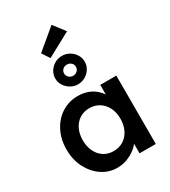

<svg xmlns="http://www.w3.org/2000/svg" viewBox="-246 -1155 1134 1282"><g transform="rotate(-30 321.0 -513.5)"><path d="M36 -265Q36 -344 68 -406Q100 -468 155 -503Q210 -538 279 -538Q319 -538 352 -526.5Q385 -515 410 -494Q435 -473 451.5 -446Q468 -419 474 -388L447 -395V-527H571V0H446V-126L475 -131Q468 -104 449.5 -78.5Q431 -53 403.5 -33.5Q376 -14 342.5 -2Q309 10 271 10Q206 10 153 -26Q100 -62 68 -124Q36 -186 36 -265ZM451 -265Q451 -313 432.5 -350Q414 -387 381 -408Q348 -429 305 -429Q262 -429 229.5 -408Q197 -387 179 -350Q161 -313 161 -265Q161 -216 179 -178.5Q197 -141 229.5 -120Q262 -99 305 -99Q348 -99 381 -120Q414 -141 432.5 -178.5Q451 -216 451 -265ZM208 -713Q208 -743 223.5 -768Q239 -793 265 -808Q291 -823 321 -823Q352 -823 378 -808Q404 -793 419.5 -768Q435 -743 435 -713Q435 -684 419.5 -659Q404 -634 378 -619Q352 -604 321 -604Q292 -604 266 -619Q240 -634 224 -659Q208 -684 208 -713ZM367 -713Q367 -732 353.5 -744Q340 -756 321 -756Q302 -756 289 -744Q276 -732 276 -713Q276 -695 289.5 -682.5Q303 -670 321 -670Q340 -670 353.5 -682.5Q367 -695 367 -713ZM249 -848 210 -907 366 -1037 434 -948Z"/></g></svg>

Font: Mach Medium
Style: Regular
Weight: 500
Version: Version 1.002